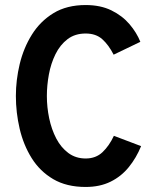

<svg xmlns="http://www.w3.org/2000/svg" viewBox="-20 -731 656 762"><path d="M320 11Q244 11 191 -20.2Q138 -51.5 105.5 -103.8Q73 -156 58 -220.2Q43 -284.5 43 -350Q43 -413 58.2 -476.8Q73.5 -540.5 106.5 -593.5Q139.5 -646.5 192.2 -678.8Q245 -711 320 -711Q379 -711 422.2 -689.8Q465.5 -668.5 494 -635Q522.5 -601.5 537 -565L431 -514Q411 -553 385.8 -575.5Q360.5 -598 320 -598Q277.5 -598 248 -575.5Q218.5 -553 200.2 -516Q182 -479 174 -435.5Q166 -392 166 -350Q166 -305.5 175.2 -261.5Q184.5 -217.5 203.2 -181.5Q222 -145.5 251.2 -123.8Q280.5 -102 320 -102Q360.5 -102 387 -127.2Q413.5 -152.5 432 -192L540 -151Q521 -104.5 491.2 -67.8Q461.5 -31 419 -10Q376.5 11 320 11Z"/></svg>

Font: Overpass Mono
Style: Bold
Weight: 700
Monospace: yes
Designer: Delve Withrington, Dave Bailey
Foundry: Delve Fonts LLC
Version: Version 4.000